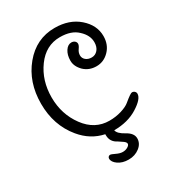

<svg xmlns="http://www.w3.org/2000/svg" viewBox="-229 -900 1155 1264"><g transform="rotate(-30 348.0 -267.5)"><path d="M387 15Q392 43 442 70Q492 97 492 136.5Q492 176 457 203Q422 230 374.5 230Q327 230 295.5 208Q264 186 264 160Q264 153 269 147Q274 141 282.5 141Q291 141 317.5 154Q344 167 365.5 167Q387 167 403.5 157Q420 147 420 136Q420 125 404.5 113.5Q389 102 371 91Q323 67 323 16Q323 12 323 8Q222 -13 152 -98Q57 -213 57 -376.5Q57 -540 150 -652.5Q243 -765 383 -765Q494 -765 565 -703Q636 -641 636 -558Q636 -493 595 -450.5Q554 -408 498 -408Q442 -408 404 -444Q366 -482 366 -525.5Q366 -569 385 -598Q404 -627 431 -627Q446 -627 456 -618.5Q466 -610 466 -597.5Q466 -585 452 -565.5Q438 -546 438 -524.5Q438 -503 455 -488.5Q472 -474 499.5 -474Q527 -474 545.5 -495.5Q564 -517 564 -553Q564 -606 516 -650Q470 -695 383 -695Q276 -695 207 -600.5Q138 -506 138 -378Q138 -250 210 -152.5Q282 -55 392 -55Q441 -55 483.5 -68Q526 -81 548 -99Q601 -143 612.5 -143Q624 -143 632 -135.5Q640 -128 640 -117Q640 -78 565.5 -31.5Q491 15 387 15Z"/></g></svg>

Font: Delius Swash Caps
Style: Regular
Weight: 400
Designer: Natalia Raices
Foundry: Natalia Raices
Version: Version 1.002